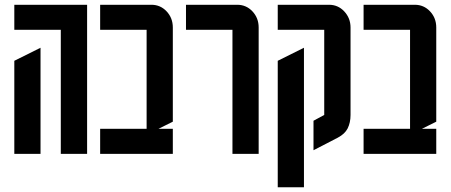

<svg xmlns="http://www.w3.org/2000/svg" viewBox="-20 -645 1889 805"><path d="M40 0V-390.1L149.9 -444.8V0ZM345.2 -625V0H234.9V-520H40V-625Z M399.9 0V-105H594.7V-520H399.9V-625H614.7Q652.3 -625 678.2 -597.7Q704.6 -569.8 704.6 -529.8V-134.8L644.5 -105H704.6V0Z M954.6 0V-520H759.8V-625H974.6Q1012.2 -625 1038.1 -597.7Q1064.5 -569.8 1064.5 -529.8V0Z M1254.4 -444.8V140.1H1144.5V-390.1ZM1144.5 -625H1359.4Q1397 -625 1422.9 -597.7Q1449.7 -569.3 1449.7 -529.8V-163.1Q1449.7 -130.9 1437.5 -106.4Q1425.8 -83.5 1396.5 -67.9L1294.4 -15.1V-138.7L1339.4 -163.1V-520H1144.5Z M1504.4 0V-105H1699.2V-520H1504.4V-625H1719.2Q1756.8 -625 1782.7 -597.7Q1809.1 -569.8 1809.1 -529.8V-134.8L1749 -105H1809.1V0Z"/></svg>

Font: Horta
Style: Regular
Weight: 600
Width: 3
Version: Version 0.11